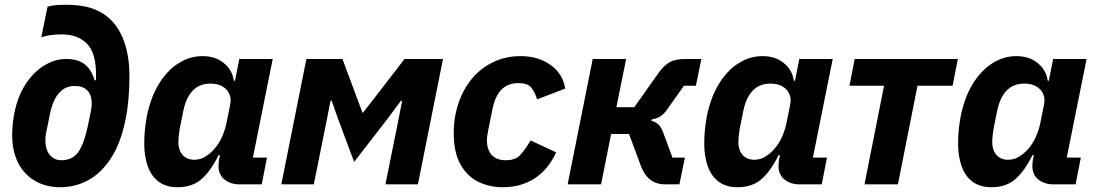

<svg xmlns="http://www.w3.org/2000/svg" viewBox="-20 -772 4592 804"><path d="M233 12Q173 12 127.5 -14Q82 -40 56.5 -89Q31 -138 31 -207Q31 -231 33.5 -254Q36 -277 40 -298Q54 -368 86.5 -418.5Q119 -469 164 -497Q209 -525 258 -525Q306 -525 334.5 -503Q363 -481 376 -436H382V-462Q382 -504 373 -536.5Q364 -569 343 -590Q325 -608 299 -618Q273 -628 241 -628Q214 -628 192.5 -625Q171 -622 153 -616L179 -744Q196 -749 214.5 -750.5Q233 -752 260 -752Q323 -752 368 -736Q413 -720 446 -687Q470 -663 487 -628.5Q504 -594 513 -550Q522 -506 522 -454Q522 -403 518 -357.5Q514 -312 506 -273Q486 -173 445 -110Q404 -47 349.5 -17.5Q295 12 233 12ZM236 -101Q283 -101 307 -134Q331 -167 347 -241L359 -299Q361 -307 362.5 -317.5Q364 -328 364 -340Q364 -374 346 -393Q328 -412 292 -412Q253 -412 227 -382.5Q201 -353 189 -294L173 -215Q172 -211 171 -202.5Q170 -194 170 -184Q170 -159 178 -140.5Q186 -122 201 -111.5Q216 -101 236 -101Z M1076 0H983Q946 0 920.5 -20Q895 -40 895 -77Q895 -85 896 -94Q897 -103 898 -107L901 -122H895Q864 -58 825 -23Q786 12 724 12Q675 12 644 -11.5Q613 -35 598.5 -76.5Q584 -118 584 -170Q584 -202 587 -230.5Q590 -259 595 -286Q611 -364 645 -420Q679 -476 726.5 -506.5Q774 -537 828 -537Q883 -537 918.5 -507Q954 -477 959 -434H964L982 -525H1122L1039 -112H1098ZM793 -103Q820 -103 842 -117.5Q864 -132 880 -151Q897 -171 909.5 -198.5Q922 -226 928 -255L944 -335Q949 -360 940 -379.5Q931 -399 911 -410.5Q891 -422 862 -422Q816 -422 787.5 -393Q759 -364 747 -305L733 -235Q731 -225 729 -207.5Q727 -190 727 -178Q727 -155 735 -138Q743 -121 758 -112Q773 -103 793 -103Z M1158 0 1263 -525H1414L1471 -372L1498 -300H1500L1556 -372L1674 -525H1835L1730 0H1594L1649 -273L1664 -350H1659L1603 -275L1463 -94L1396 -273L1369 -350H1364L1349 -273L1294 0Z M2086 12Q2029 12 1982.5 -11Q1936 -34 1908 -84Q1880 -134 1880 -215Q1880 -236 1882 -256.5Q1884 -277 1888 -296Q1903 -368 1941 -422.5Q1979 -477 2035.5 -507Q2092 -537 2159 -537Q2234 -537 2285.5 -500Q2337 -463 2347 -401L2229 -356Q2220 -387 2204.5 -405.5Q2189 -424 2151 -424Q2107 -424 2080 -397Q2053 -370 2042 -314L2024 -225Q2022 -215 2020.5 -204.5Q2019 -194 2019 -183Q2019 -159 2027.5 -140.5Q2036 -122 2053.5 -111.5Q2071 -101 2098 -101Q2139 -101 2159.5 -124Q2180 -147 2202 -184L2309 -134Q2275 -61 2218 -24.5Q2161 12 2086 12Z M2357 0 2462 -525H2602L2561 -323H2636L2738 -467Q2761 -499 2785 -512Q2809 -525 2852 -525H2917L2894 -413H2844L2774 -314Q2759 -293 2744 -284Q2729 -275 2709 -272L2708 -266Q2725 -262 2737 -251Q2749 -240 2757 -217L2796 -112H2848L2825 0H2766Q2728 0 2702.5 -20Q2677 -40 2663 -79L2614 -211H2539L2497 0Z M3421 0H3328Q3291 0 3265.5 -20Q3240 -40 3240 -77Q3240 -85 3241 -94Q3242 -103 3243 -107L3246 -122H3240Q3209 -58 3170 -23Q3131 12 3069 12Q3020 12 2989 -11.5Q2958 -35 2943.5 -76.5Q2929 -118 2929 -170Q2929 -202 2932 -230.5Q2935 -259 2940 -286Q2956 -364 2990 -420Q3024 -476 3071.5 -506.5Q3119 -537 3173 -537Q3228 -537 3263.5 -507Q3299 -477 3304 -434H3309L3327 -525H3467L3384 -112H3443ZM3138 -103Q3165 -103 3187 -117.5Q3209 -132 3225 -151Q3242 -171 3254.5 -198.5Q3267 -226 3273 -255L3289 -335Q3294 -360 3285 -379.5Q3276 -399 3256 -410.5Q3236 -422 3207 -422Q3161 -422 3132.5 -393Q3104 -364 3092 -305L3078 -235Q3076 -225 3074 -207.5Q3072 -190 3072 -178Q3072 -155 3080 -138Q3088 -121 3103 -112Q3118 -103 3138 -103Z M3600 0 3682 -413H3537L3559 -525H3991L3969 -413H3822L3740 0Z M4484 0H4391Q4354 0 4328.5 -20Q4303 -40 4303 -77Q4303 -85 4304 -94Q4305 -103 4306 -107L4309 -122H4303Q4272 -58 4233 -23Q4194 12 4132 12Q4083 12 4052 -11.5Q4021 -35 4006.5 -76.5Q3992 -118 3992 -170Q3992 -202 3995 -230.5Q3998 -259 4003 -286Q4019 -364 4053 -420Q4087 -476 4134.5 -506.5Q4182 -537 4236 -537Q4291 -537 4326.5 -507Q4362 -477 4367 -434H4372L4390 -525H4530L4447 -112H4506ZM4201 -103Q4228 -103 4250 -117.5Q4272 -132 4288 -151Q4305 -171 4317.5 -198.5Q4330 -226 4336 -255L4352 -335Q4357 -360 4348 -379.5Q4339 -399 4319 -410.5Q4299 -422 4270 -422Q4224 -422 4195.5 -393Q4167 -364 4155 -305L4141 -235Q4139 -225 4137 -207.5Q4135 -190 4135 -178Q4135 -155 4143 -138Q4151 -121 4166 -112Q4181 -103 4201 -103Z"/></svg>

Font: IBM Plex Sans
Style: Italic
Weight: 400
Italic angle: -11.31°
Designer: Mike Abbink, Paul van der Laan, Pieter van Rosmalen
Foundry: Bold Monday
Version: Version 3.201